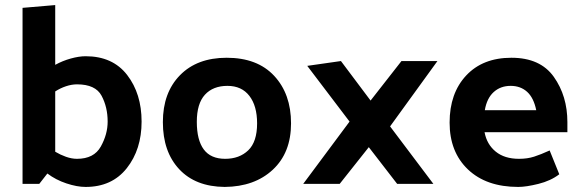

<svg xmlns="http://www.w3.org/2000/svg" viewBox="-20 -726 2298 758"><path d="M198 -706V-470Q227 -486 259.5 -495Q292 -504 318 -504Q425 -504 482 -430Q539 -356 539 -246Q539 -136 480.5 -62Q422 12 318 12Q284 12 242 -2Q200 -16 167 -41L135 0H69V-695ZM284 -99Q351 -99 378 -147.5Q405 -196 405 -246Q405 -303 381 -348Q357 -393 284 -393Q263 -393 240.5 -385.5Q218 -378 198 -365V-127Q218 -115 240.5 -107Q263 -99 284 -99Z M867 12Q752 11 687.5 -58Q623 -127 623 -244Q623 -360 690.5 -429Q758 -498 875 -498Q996 -498 1062.5 -426.5Q1129 -355 1129 -239Q1129 -123 1057 -56Q985 11 867 12ZM995 -239Q995 -308 964.5 -347.5Q934 -387 878 -387Q821 -387 789 -352Q757 -317 757 -245Q757 -173 784.5 -136Q812 -99 869 -99Q925 -99 960 -132.5Q995 -166 995 -239Z M1177 0 1360 -246 1193 -466 1326 -485 1443 -329 1565 -485H1707L1520 -227L1691 0H1548L1436 -145L1321 0Z M2026 12Q1900 12 1827.5 -57Q1755 -126 1755 -242Q1755 -358 1820.5 -428Q1886 -498 1999 -498Q2113 -498 2166.5 -422.5Q2220 -347 2220 -244V-204H1893Q1902 -156 1937 -127.5Q1972 -99 2029 -99Q2062 -99 2088.5 -107.5Q2115 -116 2150 -132L2188 -38Q2154 -12 2105.5 0Q2057 12 2026 12ZM2097 -291Q2087 -340 2061 -363.5Q2035 -387 1996 -387Q1956 -387 1929 -362.5Q1902 -338 1894 -291Z"/></svg>

Font: Palanquin
Style: Bold
Weight: 700
Designer: Pria Ravichandran
Version: Version 1.0.4